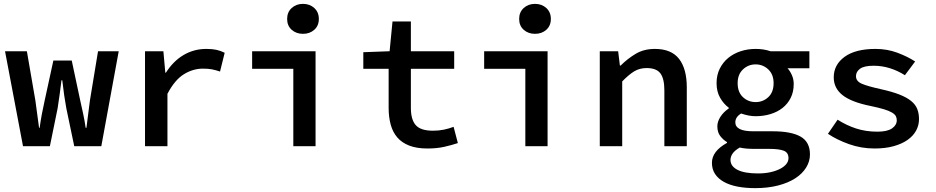

<svg xmlns="http://www.w3.org/2000/svg" viewBox="-20 -756 4840 993"><path d="M99 0 6 -491H119L163 -236Q168 -200 172.5 -165.5Q177 -131 182 -95H185Q190 -131 196.5 -166Q203 -201 211 -236L256 -443H351L395 -236Q403 -200 410.5 -165.5Q418 -131 423 -95H427Q432 -131 436 -165.5Q440 -200 445 -236L487 -491H594L504 0H364L323 -196Q312 -254 302 -341H298Q293 -303 288.5 -267.5Q284 -232 278 -196L238 0Z M730 0V-491H825L835 -380H838Q876 -440 929.5 -471.5Q983 -503 1047 -503Q1077 -503 1098.5 -498.5Q1120 -494 1142 -483L1118 -386Q1094 -394 1075.5 -397.5Q1057 -401 1029 -401Q978 -401 931 -372Q884 -343 846 -271V0Z M1497 0V-400H1284V-491H1612V0ZM1547 -581Q1512 -581 1488.5 -602Q1465 -623 1465 -658Q1465 -693 1488.5 -714.5Q1512 -736 1547 -736Q1582 -736 1605.5 -714.5Q1629 -693 1629 -658Q1629 -623 1605.5 -602Q1582 -581 1547 -581Z M2191 12Q2135 12 2096.5 -3Q2058 -18 2034.5 -45.5Q2011 -73 2000.5 -112Q1990 -151 1990 -198V-400H1859V-486L1995 -491L2010 -645H2105V-491H2329V-400H2105V-198Q2105 -137 2130.5 -108.5Q2156 -80 2219 -80Q2250 -80 2276 -85.5Q2302 -91 2326 -100L2348 -16Q2315 -5 2277 3.5Q2239 12 2191 12Z M2697 0V-400H2484V-491H2812V0ZM2747 -581Q2712 -581 2688.5 -602Q2665 -623 2665 -658Q2665 -693 2688.5 -714.5Q2712 -736 2747 -736Q2782 -736 2805.5 -714.5Q2829 -693 2829 -658Q2829 -623 2805.5 -602Q2782 -581 2747 -581Z M3082 0V-491H3177L3186 -417H3190Q3225 -452 3267.5 -477.5Q3310 -503 3367 -503Q3452 -503 3492 -451.5Q3532 -400 3532 -304V0H3416V-289Q3416 -349 3395.5 -376.5Q3375 -404 3324 -404Q3288 -404 3260 -387Q3232 -370 3198 -335V0Z M3886 217Q3835 217 3794 209Q3753 201 3723.5 184.5Q3694 168 3678 143.5Q3662 119 3662 86Q3662 26 3740 -17V-21Q3720 -33 3705 -52.5Q3690 -72 3690 -103Q3690 -127 3706 -152Q3722 -177 3749 -195V-199Q3723 -218 3704.5 -250Q3686 -282 3686 -326Q3686 -368 3702.5 -401Q3719 -434 3746.5 -456.5Q3774 -479 3810.5 -491Q3847 -503 3888 -503Q3930 -503 3965 -491H4166V-403H4053Q4066 -389 4075.5 -367.5Q4085 -346 4085 -322Q4085 -281 4069.5 -250Q4054 -219 4027.5 -198Q4001 -177 3965 -166Q3929 -155 3888 -155Q3853 -155 3813 -169Q3783 -151 3783 -123Q3783 -77 3876 -77H3976Q4072 -77 4120.5 -49.5Q4169 -22 4169 43Q4169 79 4149 111Q4129 143 4092.5 166.5Q4056 190 4003.5 203.5Q3951 217 3886 217ZM3888 -228Q3926 -228 3953.5 -253.5Q3981 -279 3981 -326Q3981 -371 3953.5 -397Q3926 -423 3888 -423Q3850 -423 3822.5 -397Q3795 -371 3795 -326Q3795 -279 3822.5 -253.5Q3850 -228 3888 -228ZM3900 141Q3936 141 3965 134.5Q3994 128 4015 117Q4036 106 4047 92Q4058 78 4058 62Q4058 33 4033.5 23.5Q4009 14 3959 14H3881Q3834 14 3806 7Q3780 22 3769 38Q3758 54 3758 71Q3758 104 3794.5 122.5Q3831 141 3900 141Z M4503 12Q4434 12 4371 -10.5Q4308 -33 4262 -64L4312 -137Q4357 -108 4407.5 -91.5Q4458 -75 4518 -75Q4569 -75 4593.5 -92Q4618 -109 4618 -134Q4618 -146 4613 -155.5Q4608 -165 4593 -174Q4578 -183 4551.5 -191Q4525 -199 4482 -208Q4383 -228 4337.5 -264Q4292 -300 4292 -356Q4292 -421 4348 -462Q4404 -503 4508 -503Q4569 -503 4622 -483Q4675 -463 4713 -438L4660 -367Q4624 -390 4583 -403Q4542 -416 4498 -416Q4449 -416 4428 -400.5Q4407 -385 4407 -362Q4407 -336 4437 -323Q4467 -310 4535 -295Q4594 -282 4632 -267Q4670 -252 4692.5 -233.5Q4715 -215 4724 -192Q4733 -169 4733 -140Q4733 -108 4718 -80.5Q4703 -53 4674 -32.5Q4645 -12 4602 0Q4559 12 4503 12Z"/></svg>

Font: Source Code Pro Semibold
Style: Regular
Weight: 600
Monospace: yes
Designer: Paul D. Hunt, Teo Tuominen
Foundry: Adobe Systems Incorporated
Version: Version 2.030;PS 1.000;hotconv 16.6.51;makeotf.lib2.5.65220